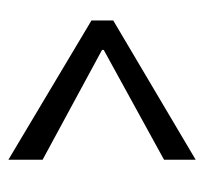

<svg xmlns="http://www.w3.org/2000/svg" viewBox="-34 -560 475 446"><g transform="rotate(-90 203.0 -337.5)"><path d="M54.5 -120 378 -311.5V-362L54.5 -555V-475.5L309.5 -337.5V-333.5L54.5 -193.5Z"/></g></svg>

Font: Libre Caslon Condensed SemiBold
Style: Regular
Weight: 600
Designer: Pablo Impallari, Rodrigo Fuenzalida, Katja Schimmel, Ertekin Erdin
Foundry: Pablo Impallari, Rodrigo Fuenzalida
Version: Version 2.000;gftools[0.9.33]